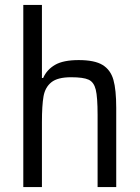

<svg xmlns="http://www.w3.org/2000/svg" viewBox="-20 -763 569 783"><path d="M378 -294Q378 -367 370.5 -397.5Q363 -428 341.5 -438Q320 -448 270 -448Q215 -448 189.5 -427.5Q164 -407 157.5 -370Q151 -333 151 -265V0H75V-743H151V-445H156Q171 -479 204.5 -498.5Q238 -518 301 -518Q366 -518 398.5 -498Q431 -478 442.5 -437.5Q454 -397 454 -323V0H378Z"/></svg>

Font: Assailand
Style: Regular
Weight: 400
Designer: Hector Gatti with collaboration of the Omnibus-Type team
Foundry: Omnibus-Type
Version: Version 0.072;October 19, 2019;FontCreator 12.0.0.2547 64-bi